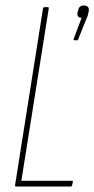

<svg xmlns="http://www.w3.org/2000/svg" viewBox="-20 -681 345 701"><path d="M39 0Q34 0 35 -5L137 -650Q138 -655 143 -655H154Q159 -655 158 -650L58 -21H242Q247 -21 246 -16L243 -4Q242 0 238 0ZM253 -534Q250 -534 249 -535Q248 -536 249 -539L278 -616Q260 -616 263 -636L265 -642Q268 -661 286 -661Q295 -661 300.5 -656Q306 -651 304 -641L303 -635Q302 -631 300.5 -625Q299 -619 295 -611L266 -539Q265 -534 261 -534Z"/></svg>

Font: Sofia Sans Extra Condensed Thin
Style: Italic
Weight: 250
Italic angle: -9°
Version: Version 4.100